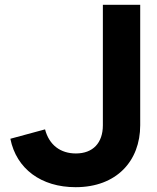

<svg xmlns="http://www.w3.org/2000/svg" viewBox="-20 -765 652 797"><path d="M294 12C464 12 562 -97 562 -245V-745H407V-245C407 -172 366 -128 295 -128C231 -128 184 -163 167 -228L23 -189C48 -64 151 12 294 12Z"/></svg>

Font: Mluvka ExtraBold
Style: Regular
Weight: 800
Designer: Modified by Jiří Krblich, Original typeface by Gumpita Rahayu
Foundry: Gumpita Rahayu & Jiří Krblich
Version: Version 2.000;Glyphs 3.1.1 (3134)